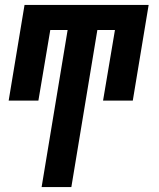

<svg xmlns="http://www.w3.org/2000/svg" viewBox="-20 -540 640 775"><path d="M148 215 253 -419H183L135 -134H15L79 -520H580L516 -134H396L444 -419H373L268 215Z"/></svg>

Font: Iosevka SS04 Extended Oblique
Style: Bold
Weight: 700
Width: 7
Italic angle: -9°
Monospace: yes
Designer: Belleve Invis
Foundry: Belleve Invis
Version: Version 19.0.0; ttfautohint (v1.8.4)